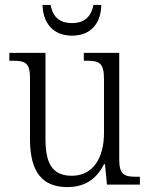

<svg xmlns="http://www.w3.org/2000/svg" viewBox="-20 -751 610 781"><path d="M273 -606C352 -606 391 -659 392 -731H360C350 -678 318 -657 273 -657C227 -657 195 -678 186 -731H153C155 -659 194 -606 273 -606ZM254 10C323 10 371 -20 403 -83H407L415 0H549V-32H537C487 -32 465 -38 465 -103V-536H321V-504H329C384 -504 403 -497 403 -428V-210C403 -112 361 -36 272 -36C189 -36 165 -92 165 -186V-536H18V-504H28C82 -504 102 -497 102 -434V-185C102 -49 154 10 254 10Z"/></svg>

Font: Noto Serif Myanmar SemiCondensed Light
Style: Regular
Weight: 300
Width: 4
Designer: Ben Mitchell and the Monotype Design Team
Foundry: Monotype Imaging Inc.
Version: Version 2.106